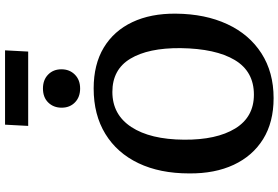

<svg xmlns="http://www.w3.org/2000/svg" viewBox="-196 -920 1131 780"><g transform="rotate(-90 370.0 -530.5)"><path d="M55 -328Q55 -447 96.5 -534Q138 -621 215.5 -668.5Q293 -716 400 -716Q498 -716 566 -675Q634 -634 669.5 -559Q705 -484 704 -382Q703 -263 661.5 -173.5Q620 -84 543 -34.5Q466 15 361 15Q263 15 194.5 -27.5Q126 -70 90 -147Q54 -224 55 -328ZM192 -349Q191 -217 237.5 -141Q284 -65 375 -65Q469 -65 515.5 -142.5Q562 -220 564 -363Q565 -494 521 -567Q477 -640 386 -640Q294 -640 243.5 -563Q193 -486 192 -349ZM322 -846Q322 -879 343 -900.5Q364 -922 400 -922Q435 -922 456.5 -901Q478 -880 478 -847Q478 -814 456.5 -792.5Q435 -771 400 -771Q365 -771 343.5 -792Q322 -813 322 -846ZM253 -1076H555L550 -982H248Z"/></g></svg>

Font: Literata 12pt SemiBold
Style: Italic
Weight: 600
Italic angle: -2°
Designer: Latin by Veronika Burian and Jose Scaglione. Greek by Irene Vlachou. Cyrillic by Vera Evstafieva
Foundry: TypeTogether
Version: Version 3.002